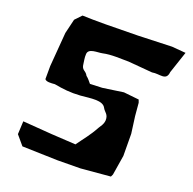

<svg xmlns="http://www.w3.org/2000/svg" viewBox="-104 -820 925 920"><g transform="rotate(15 358.5 -360.0)"><path d="M42 -86 78 -35 258 -14 374 -5H525L532 -17L557 -116L566 -228L562 -315V-381L558 -396L481 -411L375 -405L313 -408C305 -419 298 -431 287 -441C277 -466 258 -459 258 -493C258 -506 255 -522 258 -541C262 -572 309 -562 333 -565C378 -571 426 -562 465 -559L586 -538C624 -542 661 -514 670 -562L717 -670L647 -682L476 -691L313 -703L247 -709L194 -715L160 -685L136 -613L107 -441L101 -375C107 -363 132 -363 151 -363C195 -351 232 -343 283 -342C336 -342 394 -348 408 -315C416 -295 435 -290 431 -258C427 -237 417 -229 407 -215C377 -170 353 -148 321 -110L198 -128L51 -152Z"/></g></svg>

Font: Yuck
Style: It
Weight: 400
Version: Version Bleh